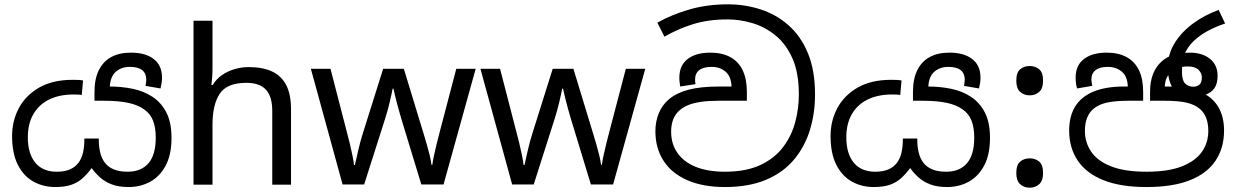

<svg xmlns="http://www.w3.org/2000/svg" viewBox="-20 -856 5730 890"><path d="M576 11Q531 11 499 -1Q467 -13 444.5 -33Q422 -53 405 -77Q385 -50 363 -30Q341 -10 311 0.5Q281 11 236 11Q180 11 134.5 -14.5Q89 -40 62.5 -92.5Q36 -145 36 -226Q36 -296 67.5 -355Q99 -414 161.5 -450Q224 -486 317 -486Q330 -486 342.5 -485.5Q355 -485 365 -483L359 -416Q352 -417 343.5 -417.5Q335 -418 321 -418Q255 -418 207.5 -394.5Q160 -371 134.5 -326.5Q109 -282 109 -220Q109 -144 143.5 -102Q178 -60 243 -60Q279 -60 303.5 -70.5Q328 -81 343 -100.5Q358 -120 364.5 -147.5Q371 -175 371 -208V-214H438V-208Q438 -176 444.5 -149Q451 -122 466 -102Q481 -82 507 -71Q533 -60 572 -60Q634 -60 668 -99Q702 -138 702 -218Q702 -264 689.5 -296.5Q677 -329 648 -349Q619 -370 573.5 -379.5Q528 -389 460 -389H418V-430Q418 -490 438 -530.5Q458 -571 495.5 -591.5Q533 -612 587 -612Q654 -612 692.5 -582.5Q731 -553 731 -496Q731 -483 729 -470.5Q727 -458 724 -446L654 -458Q656 -463 657 -472.5Q658 -482 658 -487Q658 -516 639 -531Q620 -546 582 -546Q543 -546 517 -523.5Q491 -501 489 -452L473 -455H488Q543 -455 594.5 -444.5Q646 -434 686.5 -407.5Q727 -381 751 -335Q775 -289 775 -217Q775 -140 748.5 -89.5Q722 -39 677 -14Q632 11 576 11Z M965 -537Q965 -518 963.5 -498Q962 -478 960 -462H966Q983 -490 1009 -508Q1035 -526 1067 -535.5Q1099 -545 1133 -545Q1198 -545 1241.5 -524.5Q1285 -504 1307 -461Q1329 -418 1329 -349V0H1242V-343Q1242 -408 1213 -440Q1184 -472 1122 -472Q1032 -472 998.5 -421.5Q965 -371 965 -277V0H877V-760H965Z M1841 -303Q1835 -324 1829 -344.5Q1823 -365 1818.5 -383.5Q1814 -402 1810 -418Q1806 -434 1804 -445H1800Q1798 -434 1794.5 -418Q1791 -402 1786.5 -383Q1782 -364 1776.5 -343.5Q1771 -323 1764 -302L1668 -1H1568L1421 -537H1512L1586 -251Q1594 -222 1601 -192.5Q1608 -163 1613.5 -136.5Q1619 -110 1621 -91H1625Q1628 -103 1632 -121Q1636 -139 1640.5 -159Q1645 -179 1650.5 -199Q1656 -219 1661 -235L1756 -537H1852L1944 -235Q1951 -212 1958.5 -186Q1966 -160 1972 -135.5Q1978 -111 1980 -92H1984Q1986 -109 1991.5 -134.5Q1997 -160 2004.5 -190.5Q2012 -221 2020 -251L2095 -537H2185L2036 -1H1933Z M2627 -303Q2621 -324 2615 -344.5Q2609 -365 2604.5 -383.5Q2600 -402 2596 -418Q2592 -434 2590 -445H2586Q2584 -434 2580.5 -418Q2577 -402 2572.5 -383Q2568 -364 2562.5 -343.5Q2557 -323 2550 -302L2454 -1H2354L2207 -537H2298L2372 -251Q2380 -222 2387 -192.5Q2394 -163 2399.5 -136.5Q2405 -110 2407 -91H2411Q2414 -103 2418 -121Q2422 -139 2426.5 -159Q2431 -179 2436.5 -199Q2442 -219 2447 -235L2542 -537H2638L2730 -235Q2737 -212 2744.5 -186Q2752 -160 2758 -135.5Q2764 -111 2766 -92H2770Q2772 -109 2777.5 -134.5Q2783 -160 2790.5 -190.5Q2798 -221 2806 -251L2881 -537H2971L2822 -1H2719Z M3340 11Q3239 11 3166.5 -20.5Q3094 -52 3056 -110.5Q3018 -169 3018 -248Q3018 -292 3033.5 -330.5Q3049 -369 3081 -396Q3115 -425 3171 -440Q3227 -455 3315 -455H3371Q3369 -502 3343 -524Q3317 -546 3278 -546Q3241 -546 3221.5 -531Q3202 -516 3202 -487Q3202 -482 3202.5 -476.5Q3203 -471 3204 -466L3133 -455Q3132 -463 3130.5 -473Q3129 -483 3129 -496Q3129 -553 3167.5 -582.5Q3206 -612 3273 -612Q3327 -612 3365 -591.5Q3403 -571 3422.5 -530.5Q3442 -490 3442 -430V-389H3312Q3264 -389 3230 -384Q3196 -379 3173 -370Q3150 -361 3133 -347Q3110 -328 3100.5 -302.5Q3091 -277 3091 -246Q3091 -188 3121 -146Q3151 -104 3206.5 -82Q3262 -60 3340 -60Q3439 -60 3505.5 -91.5Q3572 -123 3611 -175.5Q3650 -228 3666.5 -291Q3683 -354 3683 -418Q3683 -519 3653 -586Q3623 -653 3574 -692.5Q3525 -732 3467 -749Q3409 -766 3353 -766Q3263 -766 3192.5 -744Q3122 -722 3060 -686L3027 -751Q3095 -789 3177 -812.5Q3259 -836 3354 -836Q3433 -836 3505.5 -812.5Q3578 -789 3635 -739Q3692 -689 3725 -609.5Q3758 -530 3758 -418Q3758 -330 3734 -252.5Q3710 -175 3660 -115.5Q3610 -56 3530.5 -22.5Q3451 11 3340 11Z M4370 11Q4325 11 4293 -1Q4261 -13 4238.5 -33Q4216 -53 4199 -77Q4179 -50 4157 -30Q4135 -10 4105 0.5Q4075 11 4030 11Q3974 11 3928.5 -14.5Q3883 -40 3856.5 -92.5Q3830 -145 3830 -226Q3830 -296 3861.5 -355Q3893 -414 3955.5 -450Q4018 -486 4111 -486Q4124 -486 4136.5 -485.5Q4149 -485 4159 -483L4153 -416Q4146 -417 4137.5 -417.5Q4129 -418 4115 -418Q4049 -418 4001.5 -394.5Q3954 -371 3928.5 -326.5Q3903 -282 3903 -220Q3903 -144 3937.5 -102Q3972 -60 4037 -60Q4073 -60 4097.5 -70.5Q4122 -81 4137 -100.5Q4152 -120 4158.5 -147.5Q4165 -175 4165 -208V-214H4232V-208Q4232 -176 4238.5 -149Q4245 -122 4260 -102Q4275 -82 4301 -71Q4327 -60 4366 -60Q4428 -60 4462 -99Q4496 -138 4496 -218Q4496 -264 4483.5 -296.5Q4471 -329 4442 -349Q4413 -370 4367.5 -379.5Q4322 -389 4254 -389H4212V-430Q4212 -490 4232 -530.5Q4252 -571 4289.5 -591.5Q4327 -612 4381 -612Q4448 -612 4486.5 -582.5Q4525 -553 4525 -496Q4525 -483 4523 -470.5Q4521 -458 4518 -446L4448 -458Q4450 -463 4451 -472.5Q4452 -482 4452 -487Q4452 -516 4433 -531Q4414 -546 4376 -546Q4337 -546 4311 -523.5Q4285 -501 4283 -452L4267 -455H4282Q4337 -455 4388.5 -444.5Q4440 -434 4480.5 -407.5Q4521 -381 4545 -335Q4569 -289 4569 -217Q4569 -140 4542.5 -89.5Q4516 -39 4471 -14Q4426 11 4370 11Z M4753 -414Q4727 -414 4709 -430Q4691 -446 4691 -482Q4691 -520 4709 -535Q4727 -550 4753 -550Q4779 -550 4797 -535Q4815 -520 4815 -482Q4815 -446 4797 -430Q4779 -414 4753 -414ZM4753 14Q4727 14 4709 -2Q4691 -18 4691 -54Q4691 -92 4709 -107Q4727 -122 4753 -122Q4779 -122 4797 -107Q4815 -92 4815 -54Q4815 -18 4797 -2Q4779 14 4753 14Z M5294 11Q5174 11 5094.5 -21Q5015 -53 4975.5 -112Q4936 -171 4936 -251Q4936 -317 4964 -362.5Q4992 -408 5049 -431.5Q5106 -455 5192 -455H5215L5208 -452Q5207 -501 5180.5 -523.5Q5154 -546 5115 -546Q5078 -546 5058.5 -531Q5039 -516 5039 -487Q5039 -482 5040.5 -472.5Q5042 -463 5043 -458L4973 -446Q4969 -458 4967.5 -470.5Q4966 -483 4966 -496Q4966 -553 5004.5 -582.5Q5043 -612 5110 -612Q5164 -612 5202 -591.5Q5240 -571 5259.5 -530.5Q5279 -490 5279 -430V-389H5215Q5147 -389 5109 -380Q5071 -371 5048 -351Q5029 -335 5019 -309.5Q5009 -284 5009 -249Q5009 -196 5038 -153Q5067 -110 5130 -85Q5193 -60 5295 -60Q5396 -60 5459 -85Q5522 -110 5551.5 -152.5Q5581 -195 5581 -249Q5581 -284 5571 -309.5Q5561 -335 5542 -351Q5519 -371 5481 -380Q5443 -389 5375 -389H5311V-430Q5311 -477 5324.5 -512Q5338 -547 5364 -570.5Q5390 -594 5425 -604L5447 -605Q5456 -607 5467.5 -609.5Q5479 -612 5495 -612Q5553 -612 5588.5 -583.5Q5624 -555 5624 -505Q5624 -467 5608.5 -446Q5593 -425 5566.5 -417Q5540 -409 5507 -409Q5463 -409 5438 -427Q5413 -445 5403 -475.5Q5393 -506 5393 -541V-543Q5393 -605 5425.5 -657Q5458 -709 5511.5 -748Q5565 -787 5629 -810L5659 -747Q5619 -734 5581 -714Q5543 -694 5513.5 -666Q5484 -638 5469 -601L5466 -586Q5462 -573 5460.5 -557Q5459 -541 5459 -520Q5459 -485 5473 -469.5Q5487 -454 5512 -454Q5527 -454 5539 -463Q5551 -472 5551 -498Q5551 -517 5535.5 -532.5Q5520 -548 5485 -548Q5455 -548 5431 -537Q5407 -526 5393.5 -505Q5380 -484 5379 -452L5373 -455H5404Q5488 -455 5543.5 -431Q5599 -407 5626.5 -361.5Q5654 -316 5654 -251Q5654 -170 5614.5 -111Q5575 -52 5495.5 -20.5Q5416 11 5294 11Z"/></svg>

Font: hexsinhala15
Style: Book
Weight: 400
Designer: Jelle Bosma - Monotype Design Team
Foundry: Monotype Imaging Inc.
Version: Version 2.003